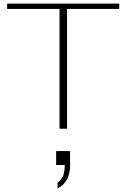

<svg xmlns="http://www.w3.org/2000/svg" viewBox="-20 -720 707 1074"><path d="M313 0V-670H20V-700H647V-670H355V0ZM302 334V303Q329 280 335.5 257Q342 234 342 211V203H294V125H372V212Q372 230 366 253.5Q360 277 345 298.5Q330 320 302 334Z"/></svg>

Font: Panamera Light
Style: Regular
Weight: 300
Designer: Bastien Sozeau
Foundry: NBR — Bastien Sozeau
Version: Version 3.002; ttfautohint (v1.8.4.7-5d5b);gftools[0.9.33]